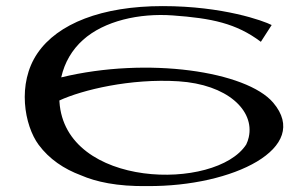

<svg xmlns="http://www.w3.org/2000/svg" viewBox="-20 -617 1018 636"><path d="M884.9 -277C796.8 -380.5 469.3 -430.1 182.8 -360.7C194 -410.9 219.2 -452.6 254.6 -484.5C325.3 -548.1 441.6 -573.9 552.2 -565.9C680.9 -556.6 762.4 -540 844.1 -478.5L879.9 -534.1C853.6 -547.8 719 -596.8 518.8 -596.8C317 -596.8 170.9 -538.7 104.1 -440.6C35.5 -340 60.9 -200.9 108 -137.4C143.2 -89.9 191.9 -57.3 248.2 -36.3C296.9 -15.1 367.3 1 468.4 -0.6C752.6 1.3 1012.6 -127 884.9 -277ZM571.2 -347.7C732.6 -337.4 824 -251.5 804 -162.4C802.2 -154.2 799.4 -146.2 795.7 -138.5C695.9 16.7 194.7 8.1 176.9 -280.5C176.8 -281.8 176.8 -283 176.7 -284.2C252.6 -319.2 412.4 -357.8 571.2 -347.7Z"/></svg>

Font: Novoposelensky
Style: Regular
Weight: 400
Designer: Sasha Pavljenko
Version: Version 1.002;Fontself Maker 3.5.4